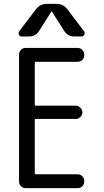

<svg xmlns="http://www.w3.org/2000/svg" viewBox="-20 -980 540 1000"><path d="M93.8 -790Q83 -790 78.6 -799.3Q74.2 -808.6 81.1 -818.4L167 -931.6Q189.5 -960 223.6 -960H274.4Q309.6 -960 331.1 -931.6L417 -818.4Q423.8 -809.6 419.4 -799.8Q415 -790 404.3 -790H367.2Q332 -790 313.5 -820.3L251 -918.9Q251 -919.9 249 -919.9Q247.1 -919.9 247.1 -918.9L184.6 -820.3Q166 -790 130.9 -790ZM166 -658.2Q161.1 -658.2 161.1 -653.3V-434.6Q161.1 -429.7 166 -429.7H374Q387.7 -429.7 398.4 -419.4Q409.2 -409.2 409.2 -395Q409.2 -380.9 398.4 -370.6Q387.7 -360.4 374 -360.4H166Q161.1 -360.4 161.1 -355.5V-77.1Q161.1 -72.3 166 -72.3H383.8Q398.4 -72.3 408.7 -62Q418.9 -51.8 418.9 -37.1V-35.2Q418.9 -20.5 409.2 -10.3Q399.4 0 383.8 0H114.3Q99.6 0 89.4 -9.8Q79.1 -19.5 79.1 -35.2V-695.3Q79.1 -710 88.9 -720.2Q98.6 -730.5 114.3 -730.5H383.8Q398.4 -730.5 408.7 -720.2Q418.9 -710 418.9 -695.3V-693.4Q418.9 -678.7 409.2 -668.5Q399.4 -658.2 383.8 -658.2Z"/></svg>

Font: Rounded-L Mgen+ 2m regular
Style: Regular
Weight: 400
Designer: [Source Han Sans]
Ryoko NISHIZUKA  (kana & ideographs); Paul D. Hunt (Latin, Greek & Cyrillic); Wenlong ZHANG  (bopomofo
Version: Version 1.059.20150602